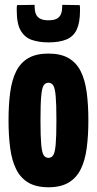

<svg xmlns="http://www.w3.org/2000/svg" viewBox="-20 -780 408 810"><path d="M16 -272.4Q16 -338.6 23.1 -391Q30.2 -443.4 48.5 -479.7Q66.8 -516 99.8 -535Q132.8 -554 184.4 -554Q236 -554 269 -535Q302 -516 320.3 -479.7Q338.6 -443.4 345.7 -391Q352.8 -338.6 352.8 -272.4Q352.8 -206.8 345.7 -154.4Q338.6 -102 320.3 -65.5Q302 -29 269 -9.5Q236 10 184.4 10Q132.8 10 99.8 -9.5Q66.8 -29 48.5 -65.5Q30.2 -102 23.1 -154.4Q16 -206.8 16 -272.4ZM150.8 -272.4Q150.8 -204 153.9 -170Q157 -136 164.4 -125Q171.8 -114 184.4 -114Q197 -114 204.4 -125Q211.8 -136 214.9 -170Q218 -204 218 -272.4Q218 -341.8 214.9 -375.4Q211.8 -409 204.4 -420Q197 -431 184.4 -431Q171.8 -431 164.4 -420Q157 -409 153.9 -375.4Q150.8 -341.8 150.8 -272.4ZM184.5 -601.2Q145.5 -601.2 115.3 -611.3Q85.1 -621.4 67.9 -650Q50.7 -678.6 50.7 -734.8Q50.7 -740.6 50.7 -746.9Q50.7 -753.2 51.7 -758.4L126.1 -759.6Q126.1 -757.4 126.1 -755.8Q126.1 -754.2 126.1 -752.2Q126.1 -736 130.6 -722.8Q135.1 -709.6 148 -702Q160.9 -694.4 184.5 -694.4Q208.7 -694.4 221.1 -702Q233.5 -709.6 238 -722.8Q242.5 -736 242.5 -752.2Q242.5 -754.2 242.5 -755.8Q242.5 -757.4 242.5 -759.6L316.5 -758.4Q317.5 -753.2 317.5 -746.9Q317.5 -740.6 317.5 -734.8Q317.5 -685.2 304 -655.8Q290.5 -626.4 261 -613.8Q231.5 -601.2 184.5 -601.2Z"/></svg>

Font: Georama ExtraCondensed Thin
Style: Regular
Weight: 100
Width: 2
Designer: Jean-Baptiste Levee
Foundry: Production Type
Version: Version 1.001